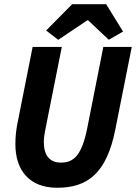

<svg xmlns="http://www.w3.org/2000/svg" viewBox="-20 -873 641 905"><path d="M249.2 12C393 12 482.4 -56.6 523.3 -261.3L601 -651.7H467L391.3 -269.3C365.9 -142.1 328.5 -106.5 267.2 -106.5C214 -106.5 186.5 -140.6 186.5 -204.4C186.5 -230.1 192.6 -257.1 198.2 -284.9L271.3 -651.7H133.8L63.9 -299.9C56.2 -263 52.5 -230.7 52.5 -193.2C52.5 -71.2 117.6 12 249.2 12ZM254.5 -685.3 391.4 -777.2H395.4L492.8 -685.6L560 -724.3L480.4 -853.2H320.2L197.4 -729.2L254.5 -685.3Z"/></svg>

Font: Source Code Variable
Style: Italic
Weight: 400
Italic angle: -11°
Monospace: yes
Designer: Paul D. Hunt, Teo Tuominen
Foundry: Adobe Systems Incorporated
Version: Version 1.005;PS 1.0;hotconv 16.6.54;makeotf.lib2.5.65590